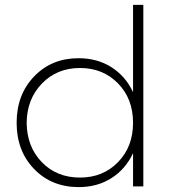

<svg xmlns="http://www.w3.org/2000/svg" viewBox="-20 -762 715 785"><path d="M524 -742H566V0H524V-136Q494 -71 436 -34Q378 3 302 3Q191 3 119.5 -71Q48 -145 48 -260Q48 -375 119.5 -449.5Q191 -524 301 -524Q378 -524 436 -487Q494 -450 524 -385ZM307 -36Q401 -36 462.5 -99Q524 -162 524 -260Q524 -358 462.5 -421Q401 -484 307 -484Q213 -484 151.5 -420.5Q90 -357 89 -260Q90 -162 151 -99Q212 -36 307 -36Z"/></svg>

Font: Montserrat Ultra Light
Style: Regular
Weight: 200
Designer: Julieta Ulanovsky
Foundry: Julieta Ulanovsky
Version: Version 3.100;PS 003.100;hotconv 1.0.88;makeotf.lib2.5.64775